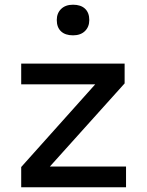

<svg xmlns="http://www.w3.org/2000/svg" viewBox="-20 -795 622 815"><path d="M70 0V-86L394 -448L401 -437H70V-525H509V-441L188 -84L178 -88H515V0ZM290 -645Q257 -645 239 -662Q221 -679 221 -710Q221 -739 239.5 -757Q258 -775 290 -775Q323 -775 341 -758Q359 -741 359 -710Q359 -681 340.5 -663Q322 -645 290 -645Z"/></svg>

Font: Lexend Exa
Style: Regular
Weight: 400
Designer: Bonnie Shaver-Troup, Thomas Jockin
Foundry: Lexend
Version: Version 1.007